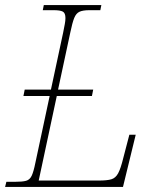

<svg xmlns="http://www.w3.org/2000/svg" viewBox="-33 -734 635 754"><path d="M-13 0 -8 -20H25Q55 -20 69.5 -24Q84 -28 91.5 -44Q99 -60 106 -95L162 -357H59L64 -382H167L215 -606Q219 -626 221.5 -639.5Q224 -653 224 -663Q224 -683 213.5 -688.5Q203 -694 178 -694H135L139 -714H365L361 -694H318Q293 -694 279.5 -688Q266 -682 258.5 -663.5Q251 -645 243 -606L195 -382H333L328 -357H190L119 -25H356Q388 -25 404.5 -30Q421 -35 431 -53.5Q441 -72 451 -113L475 -205H500L450 0Z"/></svg>

Font: Noto Serif Thin
Style: Italic
Weight: 100
Italic angle: -12°
Designer: Monotype Design Team
Foundry: Monotype Imaging Inc.
Version: Version 2.014; ttfautohint (v1.8.4.7-5d5b)